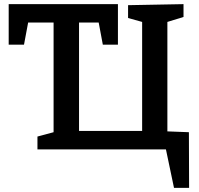

<svg xmlns="http://www.w3.org/2000/svg" viewBox="-20 -722 963 928"><path d="M893 -83 894 186H821L782 0H161V-62L239 -83V-613H116L96 -506H22V-702H550V-506H477L457 -613H362V-89H667V-616L599 -635V-697L867 -702V-640L789 -616V-87Z"/></svg>

Font: Bitter Pro SemiBold
Style: Regular
Weight: 600
Designer: Sol Matas, and Bitter project Authors
Foundry: Sol Matas
Version: Version 1.010